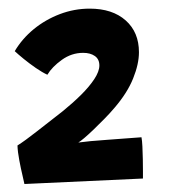

<svg xmlns="http://www.w3.org/2000/svg" viewBox="-20 -682 410 456"><path d="M316 -356Q317.5 -348.5 318.2 -334.2Q319 -320 319.2 -304Q319.5 -288 319.5 -275.2Q319.5 -262.5 319.5 -258L38 -245Q37.5 -248.5 33.5 -265Q29.5 -281.5 25.8 -301.5Q22 -321.5 21.5 -336.5Q39 -347.5 67 -369.5Q95 -391.5 128.5 -417.5Q152 -436.5 172 -456.2Q192 -476 204 -494.2Q216 -512.5 216 -526.5Q216 -541.5 205.2 -549Q194.5 -556.5 177.5 -556.5Q150 -556.5 126.8 -539.8Q103.5 -523 92.5 -504.5Q80.5 -510 65.2 -520.5Q50 -531 36.5 -542Q23 -553 15 -560.5Q32.5 -590 60.2 -612.8Q88 -635.5 122.2 -648.5Q156.5 -661.5 193 -661.5Q247 -661.5 278.5 -633.5Q310 -605.5 310 -558Q310 -530 296.2 -495.8Q282.5 -461.5 252 -426Q241.5 -413.5 228.2 -400Q215 -386.5 202.5 -374.5Q190 -362.5 180.2 -354.2Q170.5 -346 166 -343.5Q176.5 -345 195 -346.8Q213.5 -348.5 235.2 -350Q257 -351.5 278.2 -353.2Q299.5 -355 316 -356Z"/></svg>

Font: Grandstander Thin SemiBold
Style: Regular
Weight: 600
Version: Version 1.200